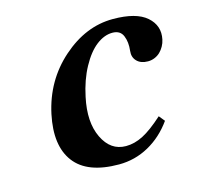

<svg xmlns="http://www.w3.org/2000/svg" viewBox="-75 -524 635 613"><g transform="rotate(-15 242.5 -217.0)"><path d="M424.3 -86.9Q391.6 -41 345.7 -15.6Q299.8 9.8 247.1 9.8Q142.6 9.8 100.6 -45.9Q58.6 -101.6 79.6 -201.2Q102.1 -306.6 179.7 -375.2Q257.3 -443.8 347.2 -443.8Q424.3 -443.8 458.5 -413.8Q492.7 -383.8 483.4 -339.8Q481 -328.1 475.3 -318.1Q469.7 -308.1 461.9 -300.5Q454.1 -293 443.6 -288.6Q433.1 -284.2 421.4 -284.2Q397.9 -284.2 385 -297.4Q372.1 -310.5 374.5 -331.1Q377.9 -359.9 369.1 -380.9Q360.4 -401.9 334.5 -401.9Q307.6 -401.9 281.2 -381.6Q254.9 -361.3 232.7 -320.6Q210.4 -279.8 199.2 -226.1Q182.1 -146.5 207.5 -93.8Q232.9 -41 283.7 -41Q312 -41 340.6 -55.7Q369.1 -70.3 408.7 -106Z"/></g></svg>

Font: Linux Libertine Slanted
Style: Semibold Slanted
Weight: 600
Designer: Philipp H. Poll
Foundry: Philipp H. Poll
Version: Version 5.1.1